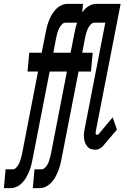

<svg xmlns="http://www.w3.org/2000/svg" viewBox="-87 -760 657 990"><path d="M-67 210 -58 113H-22Q-11 113 -2 103Q7 93 12 82Q17 71 20 59.5Q23 48 26 37L109 -391H55L64 -488H128L147 -585Q150 -602 154 -618Q158 -634 164 -650.5Q170 -667 179 -682.5Q188 -698 200 -711Q212 -724 228 -732Q244 -740 260 -740H341L332 -643H251Q240 -643 231 -633Q222 -623 217 -612Q212 -601 208.5 -589.5Q205 -578 203 -567L188 -488H287L278 -391H169L82 55Q79 72 75 88Q71 104 64.5 120.5Q58 137 49.5 152.5Q41 168 29 181Q17 194 1 202Q-15 210 -31 210ZM82 210 91 113H127Q138 113 147 103Q156 93 161 82Q166 71 169 59.5Q172 48 175 37L258 -391H204L213 -488H277L296 -585Q299 -602 303 -618Q307 -634 313 -650.5Q319 -667 328 -682.5Q337 -698 349 -711Q361 -724 377 -732Q393 -740 409 -740H490L481 -643H400Q389 -643 380 -633Q371 -623 366 -612Q361 -601 357.5 -589.5Q354 -578 352 -567L337 -488H391L382 -391H318L231 55Q228 72 224 88Q220 104 213.5 120.5Q207 137 198.5 152.5Q190 168 178 181Q166 194 150 202Q134 210 118 210ZM405 12Q392 12 381 8Q370 4 362.5 -5.5Q355 -15 351 -26Q347 -37 346 -51Q345 -65 346.5 -77.5Q348 -90 351 -103L456 -643H404L413 -740H535L407 -84Q407 -81 406.5 -78Q406 -75 406 -72.5Q406 -70 407.5 -67.5Q409 -65 412 -65Q415 -65 418 -66Q421 -67 422 -69L494 -155L516 -92L444 -7Q442 -4 439.5 -2Q437 0 434 2Q427 7 419.5 9.5Q412 12 405 12Z"/></svg>

Font: Lode Term
Style: Bold Italic
Weight: 700
Italic angle: -11°
Monospace: yes
Designer: Belleve Invis
Foundry: Belleve Invis
Version: Version 29.2.0